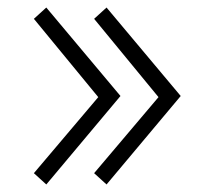

<svg xmlns="http://www.w3.org/2000/svg" viewBox="-20 -510 540 510"><path d="M241 -252 70 -460 103 -490 300 -255 103 -20 70 -50ZM401 -252 230 -460 263 -490 460 -255 263 -20 230 -50Z"/></svg>

Font: Renner* Light
Style: Light
Weight: 300
Version: Version 003.000 ; ttfautohint (v0.97) -l 8 -r 50 -G 200 -x 1